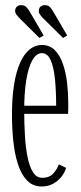

<svg xmlns="http://www.w3.org/2000/svg" viewBox="-20 -698 309 730"><path d="M138.5 11Q104 11 81.8 -13Q59.5 -37 47.2 -76.8Q35 -116.5 30.2 -165Q25.5 -213.5 25.5 -262.5Q25.5 -327 33.5 -376.5Q41.5 -426 56.5 -459.5Q71.5 -493 92.5 -510Q113.5 -527 139 -527Q169 -527 188.5 -507.2Q208 -487.5 219.2 -455Q230.5 -422.5 235 -383.5Q239.5 -344.5 239.5 -306.5Q239.5 -295.5 239.5 -285.2Q239.5 -275 239 -265H65.5V-296H193.5Q193.5 -351.5 189 -396.8Q184.5 -442 172.8 -469Q161 -496 139 -496Q118.5 -496 103.2 -469.5Q88 -443 80 -394.2Q72 -345.5 72 -278Q72 -229 74.8 -183Q77.5 -137 84.8 -100.8Q92 -64.5 105.5 -43.2Q119 -22 141 -22Q169 -22 183.8 -39.5Q198.5 -57 203.5 -73L231 -60Q223.5 -31.5 198 -10.2Q172.5 11 138.5 11ZM220 -553.5 143 -629.5Q136 -637 131.8 -643Q127.5 -649 127.5 -655.5Q127.5 -667 134 -672.8Q140.5 -678.5 149 -678.5Q163 -678.5 170 -671Q177 -663.5 182 -654.5L235.5 -563ZM130 -553.5 53.5 -629.5Q46.5 -637 42 -643Q37.5 -649 37.5 -655.5Q37.5 -667 44.2 -672.8Q51 -678.5 59.5 -678.5Q73 -678.5 80.2 -671Q87.5 -663.5 92.5 -654.5L146 -563Z"/></svg>

Font: Imbue Thin 10pt ExtraLight
Style: Regular
Weight: 250
Version: Version 1.102